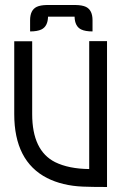

<svg xmlns="http://www.w3.org/2000/svg" viewBox="-20 -746 504 763"><path d="M405.3 -2.9Q343.3 -2.9 309.1 -4.4Q228 -7.8 167 -38.6Q36.6 -105.5 36.6 -292.5V-582H107.9V-292.5Q107.9 -147.5 199.2 -101.6Q252.9 -75.2 334.5 -74.2V-582.5H405.3ZM280.8 -726.1Q306.6 -725.6 321.3 -718.8Q347.7 -706.1 347.7 -665.5V-621.1Q318.8 -621.1 302.7 -628.9Q277.3 -641.1 276.4 -679.7H170.9Q169.9 -641.1 144.5 -628.9Q128.4 -621.1 99.6 -621.1V-665.5Q99.6 -706.1 126 -718.8Q140.6 -725.6 166 -726.1Z"/></svg>

Font: Greenwashing Machine
Style: Regular
Weight: 400
Designer: Tup Wanders
Foundry: Free font, DO NOT SELL
Version: Version 1.00;August 10, 2023;FontCreator 11.5.0.2430 64-bit